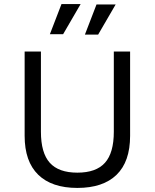

<svg xmlns="http://www.w3.org/2000/svg" viewBox="-20 -913 760 943"><path d="M282 -893H376L290 -745H225ZM454 -891H548L462 -743H397ZM619 -660V-246Q619 -119 552.5 -54.5Q486 10 360 10Q234 10 167.5 -55Q101 -120 101 -246V-660H181V-266Q181 -162 224.5 -113.5Q268 -65 360 -65Q452 -65 495.5 -113.5Q539 -162 539 -266V-660Z"/></svg>

Font: Work Sans
Style: Regular
Weight: 400
Designer: Wei Huang
Foundry: Wei Huang
Version: Version 1.032;PS 001.032;hotconv 1.0.70;makeotf.lib2.5.58329